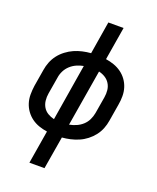

<svg xmlns="http://www.w3.org/2000/svg" viewBox="-170 -835 940 1149"><g transform="rotate(20 300.0 -260.0)"><path d="M160 215 195 4Q167 0 141.5 -9Q116 -18 95 -33.5Q74 -49 58.5 -70.5Q43 -92 35 -117.5Q27 -143 27 -171Q27 -199 31 -227L49 -335Q53 -361 63 -386.5Q73 -412 90 -434Q107 -456 130 -473.5Q153 -491 178 -502Q203 -513 229.5 -519Q256 -525 283 -527L317 -735H414L379 -524Q406 -520 431.5 -511Q457 -502 478.5 -486.5Q500 -471 515.5 -449.5Q531 -428 539 -402.5Q547 -377 547 -349Q547 -321 542 -293L524 -185Q520 -159 510 -133.5Q500 -108 483 -86Q466 -64 443.5 -46.5Q421 -29 395.5 -18Q370 -7 343.5 -1Q317 5 291 7L256 215ZM209 -80 268 -440Q246 -436 224.5 -426.5Q203 -417 185.5 -401Q168 -385 157.5 -364Q147 -343 144 -321L126 -214Q122 -190 124.5 -167.5Q127 -145 138 -126.5Q149 -108 168 -96.5Q187 -85 209 -80ZM305 -80Q327 -84 349 -93.5Q371 -103 388.5 -119Q406 -135 416 -156Q426 -177 430 -199L448 -306Q452 -330 449.5 -352.5Q447 -375 435.5 -393.5Q424 -412 405.5 -423.5Q387 -435 365 -440Z"/></g></svg>

Font: Iosevka SS04 Medium Extended
Style: Italic
Weight: 500
Width: 7
Italic angle: -9°
Monospace: yes
Designer: Belleve Invis
Foundry: Belleve Invis
Version: Version 19.0.0; ttfautohint (v1.8.4)